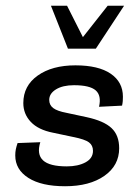

<svg xmlns="http://www.w3.org/2000/svg" viewBox="-20 -636 476 667"><path d="M206 11Q124 11 78.5 -18Q33 -47 33 -96Q33 -108 35 -117.5Q37 -127 41 -139L120 -142Q107 -100 129.5 -79Q152 -58 212 -58Q251 -58 277 -72Q303 -86 303 -112Q303 -131 289 -141.5Q275 -152 235 -160L164 -175Q113 -185 87 -212.5Q61 -240 61 -278Q61 -338 111 -373.5Q161 -409 242 -409Q322 -409 364.5 -380Q407 -351 407 -300Q407 -292 406.5 -285Q406 -278 404 -269L324 -265Q333 -304 312.5 -322Q292 -340 237 -340Q198 -340 174.5 -325.5Q151 -311 151 -289Q151 -271 165 -260.5Q179 -250 211 -244L281 -229Q341 -216 367.5 -191Q394 -166 394 -121Q394 -61 342.5 -25Q291 11 206 11ZM216 -467 157 -616H213L268 -507L354 -616H411L313 -467Z"/></svg>

Font: Rokkitt Medium
Style: Italic
Weight: 500
Italic angle: -9°
Designer: Vernon Adams
Foundry: Vernon Adams
Version: Version 3.103